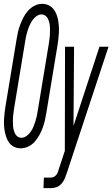

<svg xmlns="http://www.w3.org/2000/svg" viewBox="-40 -763 584 998"><path d="M68 8Q51 8 36 1.5Q21 -5 10.5 -17.5Q0 -30 -5.5 -45Q-11 -60 -14.5 -76.5Q-18 -93 -19 -110Q-20 -127 -19 -144Q-18 -161 -16 -178Q-14 -195 -11 -213L46 -558Q49 -577 53.5 -597Q58 -617 65.5 -636Q73 -655 82.5 -673.5Q92 -692 106.5 -708Q121 -724 140 -733.5Q159 -743 179 -743Q179 -743 179 -743Q179 -743 179 -743Q196 -743 211 -736.5Q226 -730 236.5 -717.5Q247 -705 253 -690Q259 -675 262 -658.5Q265 -642 266 -625Q267 -608 266 -591Q265 -574 263 -557Q261 -540 258 -522L201 -177Q198 -158 193.5 -138Q189 -118 182 -99Q175 -80 165 -61.5Q155 -43 141 -27Q127 -11 107.5 -1.5Q88 8 68 8Q68 8 68 8Q68 8 68 8ZM71 -47Q85 -47 97.5 -56Q110 -65 119 -77.5Q128 -90 133.5 -103.5Q139 -117 143.5 -131Q148 -145 151 -158.5Q154 -172 156 -186L213 -531Q215 -543 216.5 -554.5Q218 -566 219 -577.5Q220 -589 220 -600.5Q220 -612 219.5 -623Q219 -634 216.5 -644.5Q214 -655 209.5 -665Q205 -675 196 -681.5Q187 -688 176 -688Q162 -688 149.5 -679Q137 -670 128.5 -657.5Q120 -645 114 -631.5Q108 -618 103.5 -604Q99 -590 96 -576.5Q93 -563 91 -549L34 -204Q32 -192 30.5 -180.5Q29 -169 28 -157.5Q27 -146 27 -134.5Q27 -123 27.5 -112Q28 -101 30.5 -90.5Q33 -80 37.5 -70Q42 -60 51 -53.5Q60 -47 71 -47ZM186 215 188 160H225Q233 160 240.5 156Q248 152 253 145.5Q258 139 261 131Q264 123 266 115Q266 115 266 115Q266 115 266 115Q266 115 266 115Q266 115 266 115Q266 115 266 115Q266 115 266 115L297 21L298 -520H345L342 -108L477 -520H524L308 134Q303 149 297 164Q291 179 279.5 192Q268 205 253 210Q238 215 223 215Z"/></svg>

Font: Iosevka SS04 Light
Style: Italic
Weight: 300
Italic angle: -9°
Monospace: yes
Designer: Belleve Invis
Foundry: Belleve Invis
Version: Version 19.0.0; ttfautohint (v1.8.4)